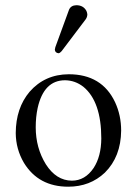

<svg xmlns="http://www.w3.org/2000/svg" viewBox="-20 -702 522 732"><path d="M271 -682.1Q297.9 -682.1 309.6 -660.2Q312.5 -653.3 313 -647Q312.5 -636.7 307.1 -628.9L214.8 -506.8Q208.5 -499.5 203.1 -499Q190.4 -500.5 189 -512.2Q189.5 -516.6 190.9 -522L243.2 -665Q250.5 -681.6 271 -682.1ZM40 -194.8Q40.5 -290 92.8 -352.1Q150.9 -418.5 242.2 -418.9Q368.7 -418.9 418.9 -312Q441.9 -262.2 441.9 -204.1Q440.9 -104.5 379.9 -43.9Q323.2 9.8 240.2 9.8Q127 9.8 71.3 -81.1Q40.5 -133.3 40 -194.8ZM228 -396Q147 -396 123.5 -290Q116.2 -255.9 116.2 -216.8Q116.2 -138.2 154.8 -75.7Q194.3 -13.7 253.9 -13.2Q304.2 -13.2 336.9 -61.5Q365.7 -105.5 366.2 -173.8Q366.2 -314.9 297.9 -371.1Q266.6 -395.5 228 -396Z"/></svg>

Font: Linux Libertine Display O
Style: Regular
Weight: 400
Designer: Philipp H. Poll
Foundry: Philipp H. Poll
Version: Version 5.0.9